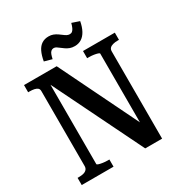

<svg xmlns="http://www.w3.org/2000/svg" viewBox="-204 -1039 1110 1181"><g transform="rotate(-30 350.5 -448.0)"><path d="M32 0V-51H42Q61 -51 75.5 -55Q90 -59 98 -68.5Q106 -78 106 -92V-624Q106 -639 97.5 -646Q89 -653 75 -656Q61 -659 42 -659H32V-710H264L552 -120L535 -110V-643Q535 -647 524.5 -650.5Q514 -654 498 -656.5Q482 -659 464 -659H451V-710H677V-659H667Q649 -659 634 -655Q619 -651 611 -642.5Q603 -634 603 -619V0H483L158 -663L174 -673V-67Q174 -63 184.5 -59.5Q195 -56 212 -53.5Q229 -51 245 -51H258V0ZM424 -761Q404 -761 389.5 -766.5Q375 -772 362.5 -780.5Q350 -789 340 -797Q330 -805 321.5 -810.5Q313 -816 303 -816Q293 -816 285 -809.5Q277 -803 272.5 -790.5Q268 -778 264 -760L210 -775Q217 -815 230 -841.5Q243 -868 263.5 -881Q284 -894 312 -894Q330 -894 344 -888.5Q358 -883 370 -875Q382 -867 392 -859Q402 -851 412 -845.5Q422 -840 433 -840Q444 -840 451.5 -846.5Q459 -853 464.5 -865Q470 -877 475 -896L528 -878Q521 -840 506.5 -813.5Q492 -787 471 -774Q450 -761 424 -761Z"/></g></svg>

Font: Roboto Serif 28pt Condensed Medium
Style: Regular
Weight: 500
Width: 3
Designer: Greg Gazdowicz
Foundry: Commercial Type
Version: Version 1.008